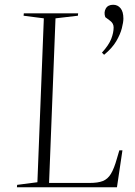

<svg xmlns="http://www.w3.org/2000/svg" viewBox="-20 -786 566 806"><path d="M52 -10 137 -21 164 -709 79 -720 80 -730H308L307 -720L213 -709L186 -18H356Q391 -18 411.5 -26Q432 -34 445.5 -56Q459 -78 471 -121L481 -155H494L471 0H51ZM417 -556 408 -565Q437 -597 447 -623Q457 -649 457 -671Q457 -688 442 -699L422 -714Q415 -734 424 -750Q433 -766 455 -766Q474 -766 486 -751.5Q498 -737 498 -708Q498 -693 491.5 -667.5Q485 -642 468 -613Q451 -584 417 -556Z"/></svg>

Font: Literata 72pt ExtraLight
Style: Italic
Weight: 200
Italic angle: -2°
Designer: Latin by Veronika Burian and Jose Scaglione. Greek by Irene Vlachou. Cyrillic by Vera Evstafieva
Foundry: TypeTogether
Version: Version 3.002